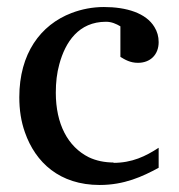

<svg xmlns="http://www.w3.org/2000/svg" viewBox="-20 -514 510 547"><path d="M305 -51C278 -51 254 -56 233 -66C173 -96 139 -161 139 -250C139 -279 142 -306 149 -331C166 -394 204 -452 282 -452C298 -452 311 -446 323 -439V-352C336 -344 351 -335 373 -335C408 -335 432 -358 432 -394C432 -410 428 -424 420 -437C396 -477 340 -494 276 -494C244 -494 213 -488 184 -477C95 -443 35 -361 35 -237C35 -201 40 -168 51 -137C81 -51 150 13 264 13C334 13 386 -11 432 -36V-93C395 -69 357 -50 302 -50Z"/></svg>

Font: Veleka
Style: Regular
Weight: 400
Designer: Stefan Peev, Context Ltd, 2016; SIL International, 1997-2014.
Foundry: Stefan Peev, Context Ltd, 2016
Version: Version 1.000